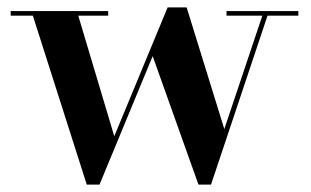

<svg xmlns="http://www.w3.org/2000/svg" viewBox="-20 -490 842 520"><path d="M788 -460V-447.5H704.5L551.5 10H517.5L393.5 -338L249.5 10H215L69 -447.5H9V-460H273V-447.5H192L289.5 -121L434 -470H485.5L587.5 -140.5L690.5 -447.5H593.5V-460Z"/></svg>

Font: Bodoni Moda 18pt SemiBold
Style: Regular
Weight: 600
Designer: Owen Earl
Foundry: indestructible type
Version: Version 2.005